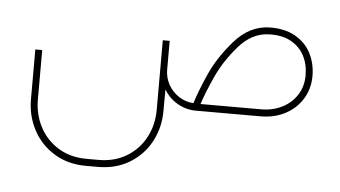

<svg xmlns="http://www.w3.org/2000/svg" viewBox="-46 -425 1333 753"><g transform="rotate(5 621.0 -48.0)"><path d="M1170.5 -175.1Q1170.5 -224.7 1149.4 -265.2Q1128.2 -305.6 1086.2 -328.8Q1044.1 -352 983.5 -350.2Q907.2 -347.4 849 -281Q790.9 -214.6 760.3 -146.1Q729.8 -77.7 715.1 -29.9Q715.1 -29 714.6 -28.5Q683.4 -30.3 657.2 -47.3Q631 -64.3 615.8 -91.5Q600.6 -118.6 600.6 -150.3V-263.8H573.5V10.6Q573.5 68.5 548 117.6Q522.5 166.8 474.7 196.2Q426.9 225.6 363.1 225.6H316.2Q252.3 225.6 204.5 196.2Q156.7 166.8 131.2 117.6Q105.7 68.5 105.7 10.6V-184.3H78.6V11.9Q78.6 76.7 107.8 131.9Q136.9 187 190.9 220.1Q244.9 253.2 316.2 253.2H363.1Q433.8 253.2 487.8 220.4Q541.8 187.5 571 132.4Q600.2 77.2 600.2 12.9L600.6 -72.6Q619.9 -39.5 653.7 -19.8Q687.5 0 727 0H981.2Q1035.4 0 1078.4 -22.5Q1121.3 -45 1145.9 -85Q1170.5 -125 1170.5 -175.1ZM984.8 -323.1Q1036.3 -325.4 1071.9 -306.3Q1107.5 -287.2 1125.5 -253Q1143.4 -218.8 1143.4 -175.1Q1143.4 -132.4 1122.2 -98.8Q1101.1 -65.3 1064.1 -46.4Q1027.1 -27.6 981.2 -27.6H742.6Q757.8 -74.4 786.8 -138.1Q815.7 -201.7 867.4 -261.3Q919.1 -320.8 984.8 -323.1Z"/></g></svg>

Font: Arad-FD-VF Thin
Style: Regular
Weight: 100
Designer: Mohammad Darvishi
Version: Version 1.010;September 21, 2024;FontCreator 15.0.0.2992 64-